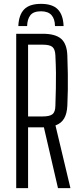

<svg xmlns="http://www.w3.org/2000/svg" viewBox="-20 -975 420 995"><path d="M192.5 -955Q252 -955 279.8 -926.2Q307.5 -897.5 309.5 -840H265Q264.5 -877 246.8 -896.8Q229 -916.5 192.5 -916.5Q153 -916.5 137.2 -895.8Q121.5 -875 120.5 -840H75Q77.5 -898 105.2 -926.5Q133 -955 192.5 -955ZM64 0V-800H201Q267 -800 297 -773.8Q327 -747.5 329 -687Q331 -635 331.5 -591.8Q332 -548.5 331.5 -509Q331 -469.5 329 -427.5Q327 -385.5 312.2 -360.8Q297.5 -336 267.5 -325L345 0H280.5L207.5 -315H125.5V0ZM125.5 -371.5H200.5Q237.5 -371.5 252 -383.2Q266.5 -395 267 -426Q268.5 -476.5 269.5 -517Q270.5 -557.5 270 -597.8Q269.5 -638 267 -688.5Q265.5 -720 251.5 -731.8Q237.5 -743.5 201 -743.5H125.5Z"/></svg>

Font: Big Shoulders Text Thin Light
Style: Regular
Weight: 300
Version: Version 2.002